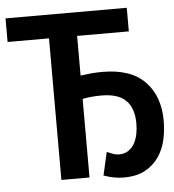

<svg xmlns="http://www.w3.org/2000/svg" viewBox="-60 -704 689 762"><g transform="rotate(-5 285.0 -323.0)"><path d="M155 -564H-10V-658H473V-564H267V-406Q288 -409 310 -411Q332 -413 354 -413Q467 -413 523.5 -355Q580 -297 580 -198Q580 -161 572 -124Q564 -87 543.5 -56.5Q523 -26 489 -7Q455 12 403 12Q368 12 335 1L323 -3L344 -95L361 -88Q377 -81 392 -81Q414 -81 429.5 -91.5Q445 -102 454 -118.5Q463 -135 467 -155.5Q471 -176 471 -197Q471 -258 440 -289Q409 -320 342 -320Q302 -320 267 -313V0H155Z"/></g></svg>

Font: Codetta
Style: Bold
Weight: 700
Designer: Ulrich Proeller
Foundry: PROSA GmbH
Version: Version 2.00;September 29, 2018;FontCreator 11.5.0.2427 64-b